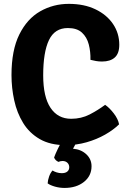

<svg xmlns="http://www.w3.org/2000/svg" viewBox="-20 -718 648 969"><path d="M436.5 -416Q437.5 -457 428 -493.8Q418.5 -530.5 393.5 -553.5Q368.5 -576.5 322.5 -576.5Q256 -576.5 227 -515.5Q198 -454.5 198 -338Q198 -229 235 -173.8Q272 -118.5 339 -118.5Q390 -118.5 432.2 -140.2Q474.5 -162 510.5 -189Q532.5 -174 554.2 -145.8Q576 -117.5 581 -90.5Q552.5 -62.5 510.2 -38.5Q468 -14.5 417.2 0Q366.5 14.5 311.5 14.5Q233.5 14.5 180.8 -16Q128 -46.5 96.8 -97.5Q65.5 -148.5 51.8 -211.5Q38 -274.5 38 -339Q38 -464.5 77.5 -544Q117 -623.5 183 -661Q249 -698.5 327.5 -698.5Q404.5 -698.5 461.8 -671Q519 -643.5 550.5 -596.8Q582 -550 582 -492Q582 -448 559.2 -427.8Q536.5 -407.5 495 -407.5Q478.5 -407.5 464.8 -410Q451 -412.5 436.5 -416ZM253 77Q258.5 61 270.8 35.5Q283 10 292.5 -5.5H371.5Q366 1 359.2 12.8Q352.5 24.5 348.5 32.5Q389.5 36 415.8 60.8Q442 85.5 442 121Q442 169.5 403.8 200Q365.5 230.5 305.5 230.5Q281 230.5 257.2 223.8Q233.5 217 220.5 207.5Q221.5 191 227.8 173Q234 155 245 142.5Q253.5 148 266 152Q278.5 156 292 156Q310 156 319.8 147.8Q329.5 139.5 329.5 126Q329.5 112.5 320.2 103.5Q311 94.5 295.5 94.5Q289.5 94.5 284.5 95.8Q279.5 97 275 99Q259 92 253 77Z"/></svg>

Font: Signika Negative Light
Style: Bold
Weight: 700
Version: Version 2.001